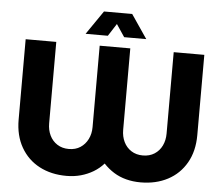

<svg xmlns="http://www.w3.org/2000/svg" viewBox="-59 -952 1198 1031"><g transform="rotate(5 540.5 -436.5)"><path d="M336 12Q253 12 189.5 -21.5Q126 -55 90 -118Q54 -181 54 -267V-700H219V-261Q219 -225 233 -196Q247 -167 273.5 -150Q300 -133 336 -133Q372 -133 398 -150Q424 -167 438.5 -196Q453 -225 453 -261V-700H618V-261Q618 -225 632 -196Q646 -167 672.5 -150Q699 -133 735 -133Q771 -133 797.5 -150Q824 -167 838 -196Q852 -225 852 -261V-700H1017V-267Q1017 -181 981 -118Q945 -55 881.5 -21.5Q818 12 735 12Q694 12 657.5 2.5Q621 -7 590.5 -26Q560 -45 535 -72Q511 -45 480 -26.5Q449 -8 413 2Q377 12 336 12ZM372 -757 460 -885H612L699 -757H580L535 -824L492 -757Z"/></g></svg>

Font: MuseoModerno Thin
Style: Bold
Weight: 700
Version: Version 1.003